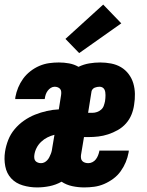

<svg xmlns="http://www.w3.org/2000/svg" viewBox="-23 -811 643 839"><path d="M139 8Q107 8 76.5 -1Q46 -10 26 -31.5Q6 -53 0 -84.5Q-6 -116 -1 -148Q3 -174 13 -199.5Q23 -225 41 -246.5Q59 -268 82 -284Q105 -300 130 -310Q155 -320 181.5 -326Q208 -332 234 -333L244 -396Q245 -403 244.5 -410Q244 -417 240 -422Q236 -427 229.5 -429.5Q223 -432 216 -432Q207 -432 199 -427Q191 -422 185.5 -414.5Q180 -407 177 -398.5Q174 -390 173 -381Q173 -380 172.5 -379.5Q172 -379 172 -378H43Q44 -380 44 -382Q44 -384 44 -386Q48 -408 56.5 -428.5Q65 -449 78 -467Q91 -485 109.5 -499.5Q128 -514 149 -523Q170 -532 191.5 -535Q213 -538 234 -538Q257 -538 279 -534Q301 -530 320 -519Q343 -530 367 -534Q391 -538 415 -538Q439 -538 462.5 -533.5Q486 -529 505.5 -517.5Q525 -506 539 -487.5Q553 -469 559.5 -447Q566 -425 566.5 -401Q567 -377 563 -353Q560 -331 551.5 -310Q543 -289 527.5 -271.5Q512 -254 491.5 -242.5Q471 -231 449.5 -224Q428 -217 406.5 -214.5Q385 -212 363 -212H344L331 -134Q330 -127 331 -119.5Q332 -112 337 -107Q342 -102 349 -100Q356 -98 363 -98Q372 -98 381 -102.5Q390 -107 396 -115Q402 -123 405.5 -132Q409 -141 411 -150Q411 -151 411 -151.5Q411 -152 411 -153H540Q540 -151 539.5 -149Q539 -147 539 -145Q535 -123 526.5 -102.5Q518 -82 504.5 -63Q491 -44 472 -30Q453 -16 432 -7Q411 2 389 5Q367 8 345 8Q319 8 293 2.5Q267 -3 246 -17Q221 -3 193.5 2.5Q166 8 139 8ZM362 -318H381Q391 -318 401 -321.5Q411 -325 419 -332Q427 -339 430.5 -349Q434 -359 436 -369Q437 -376 437.5 -382.5Q438 -389 438 -395.5Q438 -402 437 -408.5Q436 -415 433 -420.5Q430 -426 424.5 -429Q419 -432 412 -432Q407 -432 401.5 -431Q396 -430 391 -428Q386 -426 382 -421.5Q378 -417 377 -412ZM156 -98Q164 -98 171 -101.5Q178 -105 183.5 -111Q189 -117 192.5 -124Q196 -131 199 -138.5Q202 -146 203.5 -153.5Q205 -161 206 -169L215 -222Q199 -218 184 -210.5Q169 -203 156.5 -191Q144 -179 136.5 -164Q129 -149 127 -133Q126 -126 127 -119Q128 -112 132 -107.5Q136 -103 142.5 -100.5Q149 -98 156 -98ZM323 -579 263 -641 428 -791 507 -709Z"/></svg>

Font: Iosevka Slab Heavy Extended
Style: Italic
Weight: 900
Width: 7
Italic angle: -9°
Monospace: yes
Designer: Belleve Invis
Foundry: Belleve Invis
Version: Version 11.1.0; ttfautohint (v1.8.3)